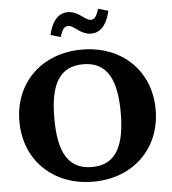

<svg xmlns="http://www.w3.org/2000/svg" viewBox="-61 -987 946 1057"><g transform="rotate(-5 411.5 -458.0)"><path d="M412 -66C278 -66 228 -167 228 -351C228 -534 278 -634 412 -634C544 -634 595 -534 595 -351C595 -167 544 -66 412 -66ZM35 -351C35 -136 190 15 412 15C633 15 788 -136 788 -351C788 -565 633 -715 412 -715C190 -715 35 -565 35 -351ZM247 -810 302 -794C316 -834 324 -851 349 -851C381 -851 411 -798 472 -798C532 -798 563 -855 576 -915L521 -931C507 -891 499 -874 475 -874C443 -874 413 -927 352 -927C291 -927 260 -870 247 -810Z"/></g></svg>

Font: LT Superior Serif ExtraBold
Style: Regular
Weight: 800
Designer: Daniel Lyons
Foundry: LyonsType
Version: Version 2.120;FEAKit 1.0